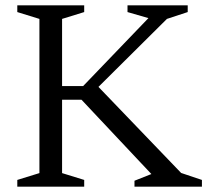

<svg xmlns="http://www.w3.org/2000/svg" viewBox="-20 -696 773 716"><path d="M655.5 -51 733 -25V0H481.5V-22L544.5 -47L284 -324H183V-375H290L533.5 -628.5L455.5 -651V-676H680V-651L602.5 -625.5L323 -348L338.5 -381ZM211.5 -625.5V-50.5L294 -25V0H44.5V-25L127 -50.5V-625.5L44.5 -651V-676H294V-651Z"/></svg>

Font: Newsreader 16pt 16pt
Style: Regular
Weight: 400
Version: Version 1.003